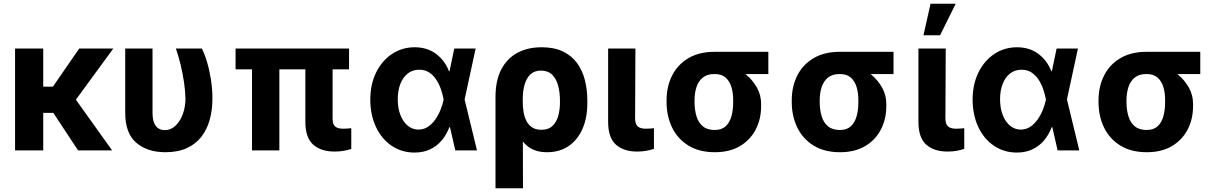

<svg xmlns="http://www.w3.org/2000/svg" viewBox="-20 -806 6516 1029"><path d="M211.7 -545.9V0H60.7V-545.9ZM587.3 -545.9 335 -201.2H185.5L173.8 -341.4H263.5L404.5 -545.9ZM398.4 0 253.9 -219.1 370.1 -294.9 580.9 0Z M651.1 -545.9H797.4V-201.8Q797.6 -166.4 806.5 -146Q815.5 -125.6 830.2 -117.2Q844.9 -108.8 861.8 -108.6Q896.4 -108.8 921.5 -133.2Q946.6 -157.6 960.4 -196.3Q974.1 -235 973.9 -277.3Q972.9 -320.8 965.9 -367.1Q959 -413.5 947.9 -459.4Q936.8 -505.4 922.6 -545.9H1061.8Q1077.1 -516.1 1089.8 -472.9Q1102.6 -429.8 1110.5 -379.4Q1118.5 -329.1 1118.5 -277.3Q1118.5 -216.8 1104.1 -164.6Q1089.6 -112.3 1059.3 -73.1Q1028.9 -33.9 981.1 -12.1Q933.3 9.8 866.5 9.8Q769.1 9.8 709.9 -41.4Q650.6 -92.6 651.1 -203.1Z M1850.7 -545.9V-434.4H1242.5V-545.9ZM1477.2 -545.9V0H1330.6V-545.9ZM1616.5 -545.9H1762.6V-170.5Q1762.7 -138.3 1777 -127.2Q1791.3 -116.2 1820.2 -116.2Q1832.7 -116.2 1843.6 -117.2Q1854.5 -118.2 1862.6 -118.9V-7.4Q1843.9 -1.9 1821.5 2.3Q1799 6.4 1772.8 6.2Q1700.8 6.4 1658.8 -30.6Q1616.8 -67.6 1616.5 -152.9Z M2200.4 11.7Q2131.7 11 2078.5 -25.1Q2025.3 -61.3 1995.1 -125.3Q1964.9 -189.4 1964.5 -272.5Q1964.9 -355.9 1996.4 -418.8Q2027.8 -481.8 2081.7 -517.3Q2135.5 -552.7 2202.3 -552.7Q2268.8 -552.7 2316.2 -517.8Q2363.7 -482.8 2386.3 -424.4H2432.4L2469.7 -274.4L2536.3 0H2420.1L2357.4 -274.4Q2352.1 -301.5 2342.5 -329.2Q2332.9 -356.8 2317.4 -380.1Q2302 -403.3 2279.7 -417.9Q2257.4 -432.4 2227 -432.4Q2191 -432.4 2165.2 -412.1Q2139.4 -391.7 2125.5 -356Q2111.7 -320.3 2111.7 -273.8Q2111.7 -227.1 2125.7 -190.3Q2139.7 -153.6 2164.8 -132.7Q2189.8 -111.7 2222.7 -111.5Q2251.1 -111.5 2273.6 -126.6Q2296.1 -141.7 2313 -165.8Q2330 -189.9 2341.1 -217.9Q2352.1 -245.8 2357.4 -271.5L2414.6 -545.9H2529.1L2469.7 -271.5L2432.4 -124.2H2388.3Q2373.8 -85.5 2348.4 -54.8Q2323 -24 2286.4 -6.2Q2249.8 11.7 2200.4 11.7Z M2635.6 203.1V-288.5Q2635.9 -374.2 2666.2 -433.2Q2696.5 -492.1 2752 -522.4Q2807.5 -552.7 2882.9 -552.7Q2950.1 -552.7 2996.8 -530.2Q3043.6 -507.6 3072.5 -468.2Q3101.5 -428.7 3114.6 -377Q3127.8 -325.3 3127.8 -266.8V-257Q3128.3 -176.9 3102.4 -116.8Q3076.5 -56.8 3028.1 -23.5Q2979.8 9.8 2912 9.8Q2848.6 9.8 2809.5 -20.8Q2770.3 -51.5 2748.5 -106.2Q2726.7 -160.9 2714.4 -233L2781.7 -257.8Q2781.7 -233 2785.8 -207.1Q2789.8 -181.2 2800.6 -159.3Q2811.4 -137.3 2831 -123.9Q2850.6 -110.5 2881.2 -110.5Q2920.5 -110.5 2942.2 -132.3Q2963.9 -154 2972.6 -187.7Q2981.2 -221.5 2981 -257V-266.8Q2981 -310.4 2971.3 -346.9Q2961.6 -383.4 2939.3 -405.6Q2917 -427.7 2878.8 -427.7Q2843.6 -427.7 2822 -406.7Q2800.5 -385.7 2791 -350.8Q2781.5 -315.9 2781.7 -274.2L2782.9 203.1Z M3239.2 -545.9H3385.4L3383.7 -170.5Q3384.5 -138.3 3399.1 -127.2Q3413.7 -116.2 3441.5 -116.2Q3455.7 -116.2 3466 -117.2Q3476.4 -118.2 3484.7 -118.9V-8.2Q3466 -1.6 3443 2.4Q3419.9 6.4 3394.6 6.2Q3323.2 6.4 3281.2 -30.6Q3239.3 -67.6 3239.2 -152.9Z M3552.4 -258.8V-269.5Q3552.7 -343.4 3582.4 -401.8Q3612.1 -460.3 3669.5 -494.3Q3727 -528.3 3809.5 -528.3Q3821 -521.9 3831.5 -505.7Q3842.1 -489.6 3859.1 -472.8Q3876.2 -456 3906.5 -446.5Q3945.3 -433.9 3980.2 -404.7Q4015.1 -375.5 4037.3 -335.3Q4059.4 -295.1 4059.1 -249V-238.3Q4059.4 -168.7 4030.4 -112.4Q4001.4 -56.1 3945.9 -23.1Q3890.5 9.8 3810.8 9.8Q3727.9 9.8 3670.2 -25.5Q3612.4 -60.7 3582.6 -121.5Q3552.7 -182.3 3552.4 -258.8ZM3702.2 -269.5V-258.8Q3702.5 -217.5 3712.5 -183.5Q3722.6 -149.5 3746.3 -129.4Q3770 -109.4 3810.8 -109.4Q3847.8 -109.4 3869.2 -129.4Q3890.7 -149.5 3900.1 -183.5Q3909.6 -217.5 3909.3 -258.8V-269.5Q3909.6 -307.5 3900 -339.3Q3890.5 -371.1 3868.8 -390.3Q3847.1 -409.5 3809.5 -409.2Q3770.2 -409.5 3746.6 -390.3Q3722.9 -371.1 3712.7 -339.3Q3702.5 -307.5 3702.2 -269.5ZM4097.8 -528.3V-409.2H3809.5V-528.3Z M4223.3 -258.8V-269.5Q4223.6 -343.4 4253.3 -401.8Q4283 -460.3 4340.4 -494.3Q4397.9 -528.3 4480.4 -528.3Q4491.9 -521.9 4502.4 -505.7Q4513 -489.6 4530 -472.8Q4547.1 -456 4577.4 -446.5Q4616.2 -433.9 4651.1 -404.7Q4686 -375.5 4708.2 -335.3Q4730.3 -295.1 4730 -249V-238.3Q4730.3 -168.7 4701.3 -112.4Q4672.3 -56.1 4616.8 -23.1Q4561.4 9.8 4481.7 9.8Q4398.8 9.8 4341.1 -25.5Q4283.3 -60.7 4253.5 -121.5Q4223.6 -182.3 4223.3 -258.8ZM4373.1 -269.5V-258.8Q4373.4 -217.5 4383.4 -183.5Q4393.5 -149.5 4417.2 -129.4Q4440.9 -109.4 4481.7 -109.4Q4518.7 -109.4 4540.1 -129.4Q4561.6 -149.5 4571 -183.5Q4580.5 -217.5 4580.2 -258.8V-269.5Q4580.5 -307.5 4570.9 -339.3Q4561.4 -371.1 4539.7 -390.3Q4518 -409.5 4480.4 -409.2Q4441.1 -409.5 4417.5 -390.3Q4393.8 -371.1 4383.6 -339.3Q4373.4 -307.5 4373.1 -269.5ZM4768.7 -528.3V-409.2H4480.4V-528.3Z M4902.2 -545.9H5048.5L5046.8 -170.5Q5047.6 -138.3 5062.2 -127.2Q5076.8 -116.2 5104.6 -116.2Q5118.8 -116.2 5129.1 -117.2Q5139.5 -118.2 5147.8 -118.9V-8.2Q5129.1 -1.6 5106.1 2.4Q5083 6.4 5057.7 6.2Q4986.3 6.4 4944.3 -30.6Q4902.3 -67.6 4902.2 -152.9ZM4929.2 -617 4967.1 -785.9H5101.9L5018.3 -617Z M5428.4 11.7Q5359.8 11 5306.5 -25.1Q5253.3 -61.3 5223.1 -125.3Q5193 -189.4 5192.5 -272.5Q5193 -355.9 5224.4 -418.8Q5255.9 -481.8 5309.7 -517.3Q5363.6 -552.7 5430.4 -552.7Q5496.8 -552.7 5544.2 -517.8Q5591.7 -482.8 5614.4 -424.4H5660.4L5697.8 -274.4L5764.4 0H5648.1L5585.4 -274.4Q5580.1 -301.5 5570.5 -329.2Q5560.9 -356.8 5545.5 -380.1Q5530 -403.3 5507.7 -417.9Q5485.4 -432.4 5455 -432.4Q5419 -432.4 5393.2 -412.1Q5367.4 -391.7 5353.6 -356Q5339.7 -320.3 5339.7 -273.8Q5339.7 -227.1 5353.8 -190.3Q5367.8 -153.6 5392.8 -132.7Q5417.9 -111.7 5450.7 -111.5Q5479.1 -111.5 5501.6 -126.6Q5524.1 -141.7 5541.1 -165.8Q5558 -189.9 5569.1 -217.9Q5580.2 -245.8 5585.4 -271.5L5642.7 -545.9H5757.1L5697.8 -271.5L5660.4 -124.2H5616.3Q5601.9 -85.5 5576.5 -54.8Q5551.1 -24 5514.5 -6.2Q5477.8 11.7 5428.4 11.7Z M5867.4 -258.8V-269.5Q5867.7 -343.4 5897.4 -401.8Q5927.1 -460.3 5984.5 -494.3Q6041.9 -528.3 6124.4 -528.3Q6135.9 -521.9 6146.5 -505.7Q6157 -489.6 6174.1 -472.8Q6191.1 -456 6221.5 -446.5Q6260.3 -433.9 6295.2 -404.7Q6330.1 -375.5 6352.2 -335.3Q6374.3 -295.1 6374 -249V-238.3Q6374.3 -168.7 6345.3 -112.4Q6316.3 -56.1 6260.9 -23.1Q6205.5 9.8 6125.8 9.8Q6042.9 9.8 5985.1 -25.5Q5927.3 -60.7 5897.5 -121.5Q5867.7 -182.3 5867.4 -258.8ZM6017.2 -269.5V-258.8Q6017.5 -217.5 6027.5 -183.5Q6037.5 -149.5 6061.2 -129.4Q6085 -109.4 6125.8 -109.4Q6162.7 -109.4 6184.2 -129.4Q6205.7 -149.5 6215.1 -183.5Q6224.5 -217.5 6224.2 -258.8V-269.5Q6224.5 -307.5 6215 -339.3Q6205.5 -371.1 6183.7 -390.3Q6162 -409.5 6124.4 -409.2Q6085.2 -409.5 6061.5 -390.3Q6037.9 -371.1 6027.7 -339.3Q6017.5 -307.5 6017.2 -269.5ZM6412.7 -528.3V-409.2H6124.4V-528.3Z"/></svg>

Font: Inter
Style: Regular
Weight: 400
Designer: Rasmus Andersson
Foundry: rsms
Version: Version 4.000;git-8c9346024